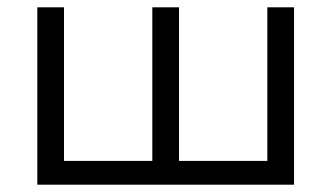

<svg xmlns="http://www.w3.org/2000/svg" viewBox="-20 -505 906 525"><path d="M82 0V-485H155V-65H396.5V-485H469.5V-65H711V-485H784V0Z"/></svg>

Font: Geologica Roman ExtraLight
Style: Regular
Weight: 250
Designer: Sindre Bremnes, Frode Helland
Foundry: Monokrom Skriftforlag AS
Version: Version 1.010;gftools[0.9.28]